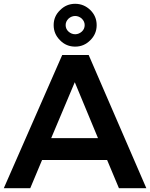

<svg xmlns="http://www.w3.org/2000/svg" viewBox="-21 -989 789 1009"><path d="M604 0H748L445 -700H306L-1 0H138L200 -148H542ZM248 -263 372 -557 494 -263ZM454 -936C431 -958 405 -969 374 -969C343 -969 317 -958 295 -936C272 -914 261 -888 261 -857C261 -826 272 -800 294 -778C316 -755 343 -744 374 -744C405 -744 431 -755 454 -778C476 -800 487 -826 487 -857C487 -888 476 -914 454 -936ZM339 -891C349 -900 361 -905 374 -905C387 -905 399 -900 409 -891C419 -881 424 -870 424 -857C424 -844 419 -832 409 -823C399 -814 387 -809 374 -809C361 -809 349 -814 339 -823C329 -832 324 -844 324 -857C324 -870 329 -881 339 -891Z"/></svg>

Font: Argentum Sans Medium
Style: Regular
Weight: 500
Designer: Julieta Ulanovsky
Foundry: Julieta Ulanovsky
Version: Version 5.001;January 29, 2019;FontCreator 11.5.0.2425 64-bi